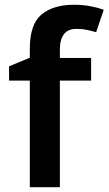

<svg xmlns="http://www.w3.org/2000/svg" viewBox="-20 -785 455 805"><path d="M362 -447H231V0H105V-447H18V-507L105 -543V-580Q105 -684 154.5 -724.5Q204 -765 290 -765Q329 -765 361.5 -758.5Q394 -752 415 -744L383 -650Q366 -655 345.5 -659.5Q325 -664 301 -664Q265 -664 248 -641.5Q231 -619 231 -577V-542H362Z"/></svg>

Font: Noto Sans Ethiopic SemiBold
Style: Regular
Weight: 600
Designer: Monotype Design Team
Foundry: Monotype Imaging Inc.
Version: Version 2.102; ttfautohint (v1.8.4.7-5d5b)